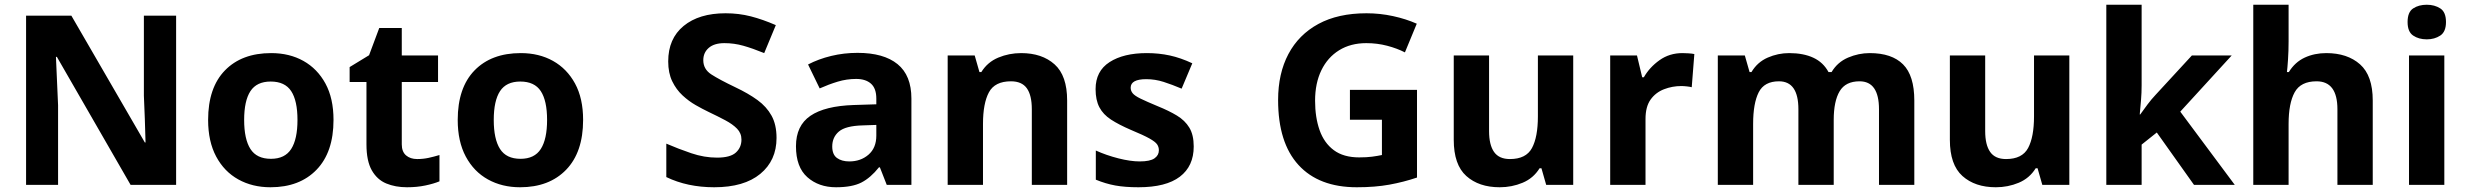

<svg xmlns="http://www.w3.org/2000/svg" viewBox="-20 -780 10410 810"><path d="M723 0H531L220 -540H216Q218 -489 220.5 -438Q223 -387 225 -336V0H90V-714H281L591 -179H594Q593 -229 591 -278Q589 -327 587 -376V-714H723Z M1387 -274Q1387 -138 1315.5 -64Q1244 10 1121 10Q1045 10 985.5 -23Q926 -56 892 -119.5Q858 -183 858 -274Q858 -410 929 -483Q1000 -556 1124 -556Q1201 -556 1260 -523Q1319 -490 1353 -427.5Q1387 -365 1387 -274ZM1010 -274Q1010 -193 1036.5 -151.5Q1063 -110 1123 -110Q1182 -110 1208.5 -151.5Q1235 -193 1235 -274Q1235 -355 1208.5 -395.5Q1182 -436 1122 -436Q1063 -436 1036.5 -395.5Q1010 -355 1010 -274Z M1740 -109Q1765 -109 1788 -114Q1811 -119 1834 -126V-15Q1810 -5 1774.5 2.5Q1739 10 1697 10Q1648 10 1609.5 -6Q1571 -22 1548.5 -61.5Q1526 -101 1526 -171V-434H1455V-497L1537 -547L1580 -662H1675V-546H1828V-434H1675V-171Q1675 -140 1693 -124.5Q1711 -109 1740 -109Z M2440 -274Q2440 -138 2368.5 -64Q2297 10 2174 10Q2098 10 2038.5 -23Q1979 -56 1945 -119.5Q1911 -183 1911 -274Q1911 -410 1982 -483Q2053 -556 2177 -556Q2254 -556 2313 -523Q2372 -490 2406 -427.5Q2440 -365 2440 -274ZM2063 -274Q2063 -193 2089.5 -151.5Q2116 -110 2176 -110Q2235 -110 2261.5 -151.5Q2288 -193 2288 -274Q2288 -355 2261.5 -395.5Q2235 -436 2175 -436Q2116 -436 2089.5 -395.5Q2063 -355 2063 -274Z M3256 -198Q3256 -103 3187.5 -46.5Q3119 10 2993 10Q2880 10 2791 -33V-174Q2842 -152 2896.5 -133.5Q2951 -115 3005 -115Q3061 -115 3084.5 -136.5Q3108 -158 3108 -191Q3108 -218 3089.5 -237Q3071 -256 3040 -272.5Q3009 -289 2969 -308Q2944 -320 2915 -336.5Q2886 -353 2859.5 -377.5Q2833 -402 2816 -437Q2799 -472 2799 -521Q2799 -617 2864 -670.5Q2929 -724 3041 -724Q3097 -724 3147.5 -711Q3198 -698 3253 -674L3204 -556Q3155 -576 3116 -587Q3077 -598 3036 -598Q2993 -598 2970 -578Q2947 -558 2947 -526Q2947 -488 2981 -466Q3015 -444 3082 -412Q3137 -386 3175.5 -358Q3214 -330 3235 -292Q3256 -254 3256 -198Z M3598 -557Q3708 -557 3766.5 -509.5Q3825 -462 3825 -364V0H3721L3692 -74H3688Q3653 -30 3614 -10Q3575 10 3507 10Q3434 10 3386 -32.5Q3338 -75 3338 -163Q3338 -250 3399 -291.5Q3460 -333 3582 -337L3677 -340V-364Q3677 -407 3654.5 -427Q3632 -447 3592 -447Q3552 -447 3514 -435.5Q3476 -424 3438 -407L3389 -508Q3433 -531 3486.5 -544Q3540 -557 3598 -557ZM3619 -251Q3547 -249 3519 -225Q3491 -201 3491 -162Q3491 -128 3511 -113.5Q3531 -99 3563 -99Q3611 -99 3644 -127.5Q3677 -156 3677 -208V-253Z M4288 -556Q4376 -556 4429 -508.5Q4482 -461 4482 -356V0H4333V-319Q4333 -378 4312 -407.5Q4291 -437 4245 -437Q4177 -437 4152 -390.5Q4127 -344 4127 -257V0H3978V-546H4092L4112 -476H4120Q4146 -518 4191.5 -537Q4237 -556 4288 -556Z M5016 -162Q5016 -79 4957.5 -34.5Q4899 10 4783 10Q4726 10 4685 2.5Q4644 -5 4603 -22V-145Q4647 -125 4698 -112Q4749 -99 4788 -99Q4832 -99 4850.5 -112Q4869 -125 4869 -146Q4869 -160 4861.5 -171Q4854 -182 4829 -196Q4804 -210 4751 -232Q4700 -254 4667 -275.5Q4634 -297 4618 -327.5Q4602 -358 4602 -404Q4602 -480 4661 -518Q4720 -556 4818 -556Q4869 -556 4915 -546Q4961 -536 5010 -513L4965 -406Q4925 -423 4889 -434.5Q4853 -446 4816 -446Q4750 -446 4750 -410Q4750 -397 4758.5 -386.5Q4767 -376 4791.5 -364Q4816 -352 4864 -332Q4911 -313 4945 -292.5Q4979 -272 4997.5 -241.5Q5016 -211 5016 -162Z M5675 -401H5958V-31Q5902 -12 5841.5 -1Q5781 10 5704 10Q5544 10 5458 -84Q5372 -178 5372 -358Q5372 -470 5415.5 -552Q5459 -634 5542 -679Q5625 -724 5745 -724Q5802 -724 5857 -712Q5912 -700 5957 -680L5907 -559Q5874 -576 5832 -587Q5790 -598 5744 -598Q5678 -598 5629.5 -568Q5581 -538 5554.5 -483.5Q5528 -429 5528 -355Q5528 -285 5547 -231Q5566 -177 5607 -146.5Q5648 -116 5714 -116Q5746 -116 5768.5 -119Q5791 -122 5810 -126V-275H5675Z M6617 -546V0H6503L6483 -70H6475Q6449 -28 6403.5 -9Q6358 10 6307 10Q6219 10 6166 -37.5Q6113 -85 6113 -190V-546H6262V-227Q6262 -169 6283 -139Q6304 -109 6350 -109Q6418 -109 6443 -155.5Q6468 -202 6468 -289V-546Z M7078 -556Q7089 -556 7104 -555Q7119 -554 7128 -552L7117 -412Q7110 -414 7096.5 -415.5Q7083 -417 7073 -417Q7035 -417 7000 -403.5Q6965 -390 6943.5 -360Q6922 -330 6922 -278V0H6773V-546H6886L6908 -454H6915Q6939 -496 6981 -526Q7023 -556 7078 -556Z M7868 -556Q7961 -556 8008.5 -508.5Q8056 -461 8056 -356V0H7907V-319Q7907 -437 7825 -437Q7766 -437 7741 -395Q7716 -353 7716 -274V0H7567V-319Q7567 -437 7485 -437Q7423 -437 7399.5 -390.5Q7376 -344 7376 -257V0H7227V-546H7341L7361 -476H7369Q7394 -518 7437.5 -537Q7481 -556 7528 -556Q7588 -556 7630 -536.5Q7672 -517 7694 -476H7707Q7732 -518 7776.5 -537Q7821 -556 7868 -556Z M8710 -546V0H8596L8576 -70H8568Q8542 -28 8496.5 -9Q8451 10 8400 10Q8312 10 8259 -37.5Q8206 -85 8206 -190V-546H8355V-227Q8355 -169 8376 -139Q8397 -109 8443 -109Q8511 -109 8536 -155.5Q8561 -202 8561 -289V-546Z M9015 -420Q9015 -389 9012.5 -358.5Q9010 -328 9007 -297H9009Q9024 -318 9040 -339.5Q9056 -361 9074 -380L9227 -546H9395L9178 -309L9408 0H9236L9079 -221L9015 -170V0H8866V-760H9015Z M9635 -605Q9635 -565 9632.5 -528Q9630 -491 9628 -476H9636Q9662 -518 9703 -537Q9744 -556 9794 -556Q9883 -556 9936.5 -508.5Q9990 -461 9990 -356V0H9841V-319Q9841 -437 9753 -437Q9686 -437 9660.5 -390.5Q9635 -344 9635 -257V0H9486V-760H9635Z M10218 -760Q10251 -760 10275 -744.5Q10299 -729 10299 -687Q10299 -646 10275 -630Q10251 -614 10218 -614Q10184 -614 10160.5 -630Q10137 -646 10137 -687Q10137 -729 10160.5 -744.5Q10184 -760 10218 -760ZM10292 -546V0H10143V-546Z"/></svg>

Font: Noto Sans Gurmukhi
Style: Bold
Weight: 700
Designer: Jelle Bosma - Monotype Design Team
Foundry: Monotype Imaging Inc.
Version: Version 2.004; ttfautohint (v1.8.4.7-5d5b)